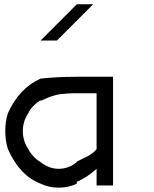

<svg xmlns="http://www.w3.org/2000/svg" viewBox="-20 -853 707 883"><path d="M424.2 -76.7Q382.5 -38.3 333.3 -16.7V-8.3Q295.8 10 250 10Q204.2 10 166.7 -8.3Q70.8 -45 16.7 -166.7Q4.2 -204.2 4.2 -250Q4.2 -295.8 16.7 -333.3Q68.3 -447.5 166.7 -491.7Q248.3 -500 333.3 -500H500V0H424.2ZM333.3 -107.5V-110Q340.8 -114.2 357.9 -122.1Q375 -130 384.2 -135Q393.3 -140 405 -148.8Q416.7 -157.5 424.2 -166.7V-424.2H333.3Q309.2 -424.2 289.2 -422.9Q269.2 -421.7 257.5 -420Q245.8 -418.3 230.8 -414.2Q215.8 -410 210.4 -407.9Q205 -405.8 188.8 -398.8Q172.5 -391.7 166.7 -389.2V-391.7Q150.8 -383.3 133.3 -365.4Q115.8 -347.5 110.8 -333.3Q85 -295.8 85 -250Q85 -204.2 110.8 -166.7Q116.7 -152.5 133.8 -134.2Q150.8 -115.8 166.7 -107.5Q204.2 -76.7 250 -76.7Q295.8 -76.7 333.3 -107.5ZM408.3 -833.3Q340.8 -765 241.7 -666.7H166.7L333.3 -833.3Z"/></svg>

Font: 0xA000-Mono
Style: Mono
Weight: 400
Version: Version 0.1